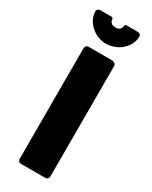

<svg xmlns="http://www.w3.org/2000/svg" viewBox="-240 -1001 837 1054"><g transform="rotate(30 178.0 -474.0)"><path d="M82 -720.7Q82 -729.5 87.9 -736.3Q93.8 -742.2 104.5 -742.2Q153.3 -742.2 252 -742.2Q258.8 -742.2 267.6 -736.3Q276.4 -730.5 276.4 -720.7Q276.4 -487.3 276.4 -22.5Q276.4 0 252 0Q202.1 0 104.5 0Q82 0 82 -22.5Q82 -254.9 82 -720.7ZM174.8 -803.7Q145.5 -804.7 120.1 -815.4Q95.7 -826.2 77.1 -843.8Q58.6 -861.3 47.9 -882.8Q37.1 -905.3 37.1 -929.7Q37.1 -938.5 43 -943.4Q48.8 -948.2 56.6 -948.2Q80.1 -948.2 128.9 -948.2Q133.8 -948.2 136.7 -944.3Q139.6 -941.4 139.6 -936.5Q139.6 -925.8 149.4 -916Q158.2 -907.2 176.8 -907.2Q194.3 -907.2 203.1 -916Q212.9 -925.8 212.9 -936.5Q212.9 -941.4 214.8 -944.3Q217.8 -948.2 222.7 -948.2Q247.1 -948.2 295.9 -948.2Q303.7 -948.2 309.6 -943.4Q315.4 -938.5 315.4 -929.7Q315.4 -905.3 304.7 -882.8Q293.9 -860.4 274.4 -842.8Q255.9 -825.2 230.5 -815.4Q204.1 -804.7 174.8 -803.7Z"/></g></svg>

Font: Cocogoose
Style: Regular
Weight: 400
Designer: Cosimo Lorenzo Pancini
Version: Version 1.000